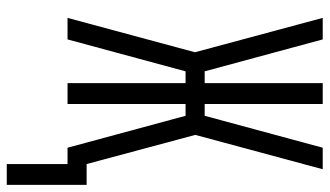

<svg xmlns="http://www.w3.org/2000/svg" viewBox="-218 -556 950 553"><g transform="rotate(90 256.5 -280.0)"><path d="M453 175V0H406L314 -340H280V0H220V-340H186L94 0H32L131 -367L32 -735H94L186 -395H220V-735H280V-395H314L406 -735H468L369 -368L453 -55H513V175Z"/></g></svg>

Font: Iosevka Curly Light
Style: Regular
Weight: 300
Monospace: yes
Designer: Belleve Invis
Foundry: Belleve Invis
Version: Version 22.1.2; ttfautohint (v1.8.4)